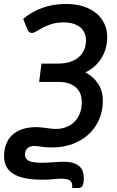

<svg xmlns="http://www.w3.org/2000/svg" viewBox="-46 -747 592 968"><path d="M318 201Q319 187.5 316.8 178.5Q314.5 169.5 307.8 164Q301 158.5 289.8 156.2Q278.5 154 261.5 154Q250 154 241 154.8Q232 155.5 222 156.5Q212 157.5 199.2 158.2Q186.5 159 168.5 159Q68 159 21.2 129.5Q-25.5 100 -25.5 41Q-25.5 6 -14.5 -21.5Q-3.5 -49 17.2 -67.8Q38 -86.5 68 -96.2Q98 -106 135.5 -106Q150 -106 162.8 -104.5Q175.5 -103 187.8 -101.5Q200 -100 211.8 -98.5Q223.5 -97 235.5 -97Q266.5 -97 291 -107.5Q315.5 -118 332.2 -136Q349 -154 357.8 -178.5Q366.5 -203 366.5 -231.5Q366.5 -281.5 334.2 -308.2Q302 -335 244.5 -334H151.5L163 -426.5H248.5Q280 -426.5 305.5 -434.5Q331 -442.5 349.2 -457.5Q367.5 -472.5 377.5 -494.2Q387.5 -516 387.5 -544Q387.5 -564 380.2 -580.5Q373 -597 358.8 -609Q344.5 -621 323.2 -627.5Q302 -634 274.5 -634Q240 -634 214.2 -625.8Q188.5 -617.5 169.5 -607.5Q150.5 -597.5 137.5 -589.2Q124.5 -581 115 -581Q106.5 -581 101.2 -585.5Q96 -590 92 -598.5L71 -652Q113.5 -688 167.8 -707.5Q222 -727 286 -727Q335 -727 373.8 -714.8Q412.5 -702.5 439.2 -680.2Q466 -658 480.2 -627.5Q494.5 -597 494.5 -561Q494.5 -502 466.2 -455.2Q438 -408.5 384.5 -382Q424.5 -361 448.5 -325Q472.5 -289 472.5 -237.5Q472.5 -193 456.2 -151Q440 -109 407.5 -76.2Q375 -43.5 326.2 -23.5Q277.5 -3.5 213 -3.5Q197.5 -3.5 185.5 -4.8Q173.5 -6 163.8 -7.2Q154 -8.5 145.5 -9.8Q137 -11 129 -11Q104 -11 92 0.8Q80 12.5 80 33.5Q80 52.5 98 63Q116 73.5 162.5 73.5Q193.5 73.5 223 71Q252.5 68.5 275.5 68.5Q304 68.5 323.5 74.8Q343 81 354.8 91.8Q366.5 102.5 371.5 117.8Q376.5 133 376.5 151Q376.5 175.5 370.8 188.2Q365 201 347.5 201H318Z"/></svg>

Font: Lato SemiBold
Style: Italic
Weight: 600
Italic angle: -7°
Designer: Lukasz Dziedzic with Adam Twardoch and Botio Nikoltchev
Foundry: tyPoland Lukasz Dziedzic
Version: Version 2.015; 2015-08-06; http://www.latofonts.com/